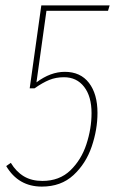

<svg xmlns="http://www.w3.org/2000/svg" viewBox="-20 -681 430 711"><path d="M380 -641H152L115 -376Q167 -415 220 -415Q278 -415 309.5 -374Q341 -333 341 -263Q341 -201 319.5 -138Q298 -75 252 -32.5Q206 10 135 10Q48 10 3 -66L20 -78Q40 -45 68.5 -28Q97 -11 137 -11Q200 -11 240.5 -50Q281 -89 300 -147Q319 -205 319 -262Q319 -324 291.5 -359.5Q264 -395 217 -395Q187 -395 162.5 -385Q138 -375 108 -354H90L133 -661H386Z"/></svg>

Font: Fira Sans Extra Condensed Thin
Style: Italic
Weight: 250
Width: 3
Italic angle: -8°
Designer: Carrois Corporate & Edenspiekermann AG
Foundry: Carrois Corporate GbR & Edenspiekermann AG
Version: Version 4.203